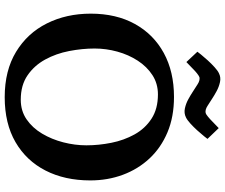

<svg xmlns="http://www.w3.org/2000/svg" viewBox="-92 -874 980 837"><g transform="rotate(90 398.5 -456.0)"><path d="M403 -724Q490 -724 557.5 -695.5Q625 -667 671.5 -617Q718 -567 742.5 -501Q767 -435 767 -359Q767 -248 724 -164Q681 -80 600 -33Q519 14 404 14Q288 14 206.5 -35.5Q125 -85 82.5 -170Q40 -255 40 -361Q40 -472 85 -553.5Q130 -635 211.5 -679.5Q293 -724 403 -724ZM415 -56Q464 -56 501 -81.5Q538 -107 563 -149Q588 -191 601 -241.5Q614 -292 614 -342Q614 -396 603 -451Q592 -506 566.5 -552Q541 -598 498 -626Q455 -654 392 -654Q345 -654 308 -630Q271 -606 245 -566Q219 -526 205.5 -477Q192 -428 192 -378Q192 -324 203 -267Q214 -210 240 -162.5Q266 -115 309 -85.5Q352 -56 415 -56ZM382 -805Q366 -815 348.5 -826.5Q331 -838 317 -835Q303 -829 279 -805L251 -778L206 -826Q208 -829 218.5 -842Q229 -855 243.5 -871Q258 -887 273.5 -901Q289 -915 300 -920Q318 -929 338.5 -924.5Q359 -920 377.5 -910Q396 -900 408 -892Q424 -882 441.5 -870.5Q459 -859 473 -862Q478 -863 489 -872Q500 -881 511 -892L539 -919L586 -870Q584 -867 573.5 -854Q563 -841 548.5 -825Q534 -809 518.5 -795Q503 -781 492 -776Q474 -767 453 -771.5Q432 -776 413 -786.5Q394 -797 382 -805Z"/></g></svg>

Font: Brawler
Style: Bold
Weight: 700
Designer: Oleg Frolov, Haley Fiege
Foundry: Oleg Frolov, Haley Fiege
Version: Version 1.101; ttfautohint (v1.8.3)